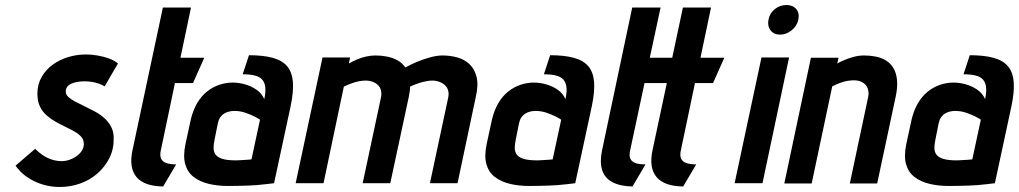

<svg xmlns="http://www.w3.org/2000/svg" viewBox="-20 -730 4060 765"><path d="M397 -386 450 -477Q436 -489 414 -497Q392 -505 368 -509Q344 -513 323 -513Q287 -513 253 -503Q219 -493 191 -473Q163 -453 146 -423.5Q129 -394 129 -356Q129 -327 139 -306Q149 -285 165.5 -270.5Q182 -256 201.5 -245Q221 -234 241 -224.5Q261 -215 277.5 -205.5Q294 -196 304 -184.5Q314 -173 314 -156Q314 -141 305.5 -128.5Q297 -116 284 -107Q271 -98 256 -93Q241 -88 226 -88Q205 -88 185.5 -94.5Q166 -101 150 -112Q134 -123 120 -137L42 -70Q69 -31 116.5 -8Q164 15 218 15Q261 15 300 1Q339 -13 369 -39.5Q399 -66 416.5 -101.5Q434 -137 433 -181Q433 -206 422.5 -225.5Q412 -245 395 -260Q378 -275 357.5 -286Q337 -297 317 -306.5Q297 -316 280 -325Q263 -334 252.5 -343.5Q242 -353 242 -365Q242 -378 249.5 -386Q257 -394 269 -398.5Q281 -403 293.5 -404.5Q306 -406 317 -406Q333 -406 347.5 -403.5Q362 -401 374.5 -396.5Q387 -392 397 -386Z M621 -132 677 -399H749L794 -500H699L741 -700H629L508 -132Q493 -62 523.5 -25Q554 12 630 13L682 -75Q659 -75 643.5 -80Q628 -85 622 -97.5Q616 -110 621 -132Z M1033 -335Q1023 -358 1002 -372.5Q981 -387 956 -394Q931 -401 907 -401Q880 -401 853.5 -392Q827 -383 804.5 -365Q782 -347 765.5 -319Q749 -291 740 -253L719 -156Q709 -108 718 -76Q727 -44 751.5 -25Q776 -6 811.5 2.5Q847 11 889 11Q909 11 928.5 10.5Q948 10 966.5 9.5Q985 9 1003 7.5Q1021 6 1038 4Q1055 2 1072 0L1138 -307Q1150 -364 1147 -403Q1144 -442 1124.5 -465.5Q1105 -489 1067 -499.5Q1029 -510 972 -510L947 -434Q976 -434 995.5 -429Q1015 -424 1025 -412.5Q1035 -401 1037 -382Q1039 -363 1033 -335ZM1016 -253 982 -95Q982 -95 977.5 -94.5Q973 -94 965.5 -93.5Q958 -93 949.5 -92.5Q941 -92 933 -91.5Q925 -91 920 -91Q886 -91 866.5 -97Q847 -103 839 -114Q831 -125 831 -140Q831 -155 835 -174L848 -239Q851 -253 857.5 -262.5Q864 -272 873 -277.5Q882 -283 892.5 -285.5Q903 -288 914 -288Q937 -288 958.5 -280.5Q980 -273 995.5 -265Q1011 -257 1016 -253Z M1766 -342 1693 0H1803L1876 -345Q1887 -393 1878.5 -425Q1870 -457 1849.5 -475.5Q1829 -494 1801 -501.5Q1773 -509 1743 -509Q1721 -509 1693.5 -501.5Q1666 -494 1640 -483Q1614 -472 1595 -461Q1583 -479 1564 -489.5Q1545 -500 1522.5 -504.5Q1500 -509 1476 -509Q1459 -509 1440 -505Q1421 -501 1403.5 -493.5Q1386 -486 1370 -477L1375 -501H1265L1158 0H1269L1350 -385Q1367 -393 1382.5 -398.5Q1398 -404 1411.5 -406.5Q1425 -409 1436 -409Q1452 -409 1465 -404Q1478 -399 1486.5 -390.5Q1495 -382 1498 -369.5Q1501 -357 1498 -342L1425 0H1535L1609 -345Q1611 -356 1612.5 -366Q1614 -376 1614 -385Q1631 -393 1648 -398.5Q1665 -404 1679 -406.5Q1693 -409 1701 -409Q1717 -409 1730.5 -404Q1744 -399 1753 -390.5Q1762 -382 1765.5 -369.5Q1769 -357 1766 -342Z M2233 -335Q2223 -358 2202 -372.5Q2181 -387 2156 -394Q2131 -401 2107 -401Q2080 -401 2053.5 -392Q2027 -383 2004.5 -365Q1982 -347 1965.5 -319Q1949 -291 1940 -253L1919 -156Q1909 -108 1918 -76Q1927 -44 1951.5 -25Q1976 -6 2011.5 2.5Q2047 11 2089 11Q2109 11 2128.5 10.5Q2148 10 2166.5 9.5Q2185 9 2203 7.5Q2221 6 2238 4Q2255 2 2272 0L2338 -307Q2350 -364 2347 -403Q2344 -442 2324.5 -465.5Q2305 -489 2267 -499.5Q2229 -510 2172 -510L2147 -434Q2176 -434 2195.5 -429Q2215 -424 2225 -412.5Q2235 -401 2237 -382Q2239 -363 2233 -335ZM2216 -253 2182 -95Q2182 -95 2177.5 -94.5Q2173 -94 2165.5 -93.5Q2158 -93 2149.5 -92.5Q2141 -92 2133 -91.5Q2125 -91 2120 -91Q2086 -91 2066.5 -97Q2047 -103 2039 -114Q2031 -125 2031 -140Q2031 -155 2035 -174L2048 -239Q2051 -253 2057.5 -262.5Q2064 -272 2073 -277.5Q2082 -283 2092.5 -285.5Q2103 -288 2114 -288Q2137 -288 2158.5 -280.5Q2180 -273 2195.5 -265Q2211 -257 2216 -253Z M2491 -132 2548 -399H2644L2665 -500H2569L2612 -700H2499L2379 -132Q2369 -85 2379 -53Q2389 -21 2419.5 -4.5Q2450 12 2500 13L2552 -75Q2535 -75 2522 -77.5Q2509 -80 2500.5 -86.5Q2492 -93 2489.5 -104Q2487 -115 2491 -132ZM2693 -132 2749 -399H2821L2866 -500H2771L2813 -700H2701L2580 -132Q2565 -62 2595.5 -25Q2626 12 2702 13L2754 -75Q2731 -75 2715.5 -80Q2700 -85 2694 -97.5Q2688 -110 2693 -132Z M2907 0H3018L3124 -501H3014ZM3113 -710Q3088 -710 3067.5 -694Q3047 -678 3042 -652Q3037 -627 3050 -609.5Q3063 -592 3088 -592Q3113 -592 3134.5 -609.5Q3156 -627 3161 -652Q3166 -678 3152.5 -694Q3139 -710 3113 -710Z M3439 -343 3366 1H3475L3549 -346Q3557 -384 3554 -412Q3551 -440 3539.5 -459Q3528 -478 3510 -489Q3492 -500 3469.5 -504.5Q3447 -509 3423 -509Q3402 -509 3381.5 -503.5Q3361 -498 3343.5 -490.5Q3326 -483 3316 -477L3321 -500H3211L3105 1H3214L3296 -386Q3314 -395 3329.5 -400.5Q3345 -406 3358 -408Q3371 -410 3382 -410Q3398 -410 3410 -405Q3422 -400 3429.5 -391Q3437 -382 3439.5 -369.5Q3442 -357 3439 -343Z M3905 -335Q3895 -358 3874 -372.5Q3853 -387 3828 -394Q3803 -401 3779 -401Q3752 -401 3725.5 -392Q3699 -383 3676.5 -365Q3654 -347 3637.5 -319Q3621 -291 3612 -253L3591 -156Q3581 -108 3590 -76Q3599 -44 3623.5 -25Q3648 -6 3683.5 2.5Q3719 11 3761 11Q3781 11 3800.5 10.5Q3820 10 3838.5 9.5Q3857 9 3875 7.5Q3893 6 3910 4Q3927 2 3944 0L4010 -307Q4022 -364 4019 -403Q4016 -442 3996.5 -465.5Q3977 -489 3939 -499.5Q3901 -510 3844 -510L3819 -434Q3848 -434 3867.5 -429Q3887 -424 3897 -412.5Q3907 -401 3909 -382Q3911 -363 3905 -335ZM3888 -253 3854 -95Q3854 -95 3849.5 -94.5Q3845 -94 3837.5 -93.5Q3830 -93 3821.5 -92.5Q3813 -92 3805 -91.5Q3797 -91 3792 -91Q3758 -91 3738.5 -97Q3719 -103 3711 -114Q3703 -125 3703 -140Q3703 -155 3707 -174L3720 -239Q3723 -253 3729.5 -262.5Q3736 -272 3745 -277.5Q3754 -283 3764.5 -285.5Q3775 -288 3786 -288Q3809 -288 3830.5 -280.5Q3852 -273 3867.5 -265Q3883 -257 3888 -253Z"/></svg>

Font: Advent Pro
Style: Italic
Weight: 400
Italic angle: -12°
Designer: VivaRado, Andreas Kalpakidis
Foundry: VivaRado, Andreas Kalpakidis
Version: Version 3.000